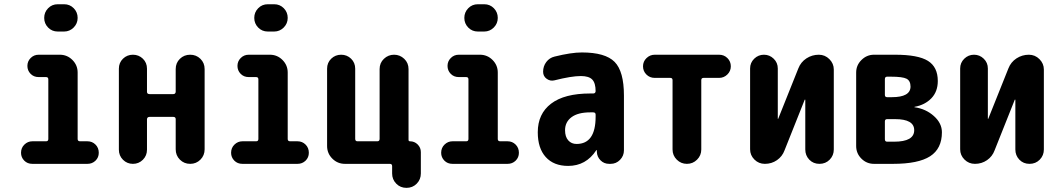

<svg xmlns="http://www.w3.org/2000/svg" viewBox="-20 -780 5040 914"><path d="M254.9 -759.8H285.2Q312.5 -759.8 331.1 -740.7Q349.6 -721.7 349.6 -694.8Q349.6 -668 330.6 -648.9Q311.5 -629.9 285.2 -629.9H254.9Q227.5 -629.9 209 -648.9Q190.4 -668 190.4 -694.8Q190.4 -721.7 209 -740.7Q227.5 -759.8 254.9 -759.8ZM396.5 -107.4Q418.9 -107.4 434.6 -91.8Q450.2 -76.2 450.2 -52.7Q450.2 -30.3 434.6 -15.1Q418.9 0 396.5 0H133.8Q110.4 0 95.2 -15.6Q80.1 -31.2 80.1 -52.7Q80.1 -76.2 96.2 -91.8Q112.3 -107.4 133.8 -107.4H199.2Q210 -107.4 210 -118.2V-402.3Q210 -413.1 199.2 -413.1H164.1Q140.6 -413.1 125.5 -428.7Q110.4 -444.3 110.4 -466.3Q110.4 -488.3 126 -503.9Q141.6 -519.5 164.1 -519.5H264.6Q299.8 -519.5 324.7 -494.6Q349.6 -469.7 349.6 -434.6V-118.2Q349.6 -107.4 361.3 -107.4Z M954.1 -451.2V-69.3Q954.1 -40 934.1 -20Q914.1 0 885.3 0Q856.4 0 836.4 -20Q816.4 -40 816.4 -69.3V-212.9Q816.4 -223.6 804.7 -223.6H692.4Q680.7 -223.6 679.7 -212.9V-67.4Q679.7 -39.1 660.2 -19.5Q640.6 0 612.8 0Q585 0 565.4 -19.5Q545.9 -39.1 545.9 -67.4V-453.1Q545.9 -481.4 565.4 -500.5Q585 -519.5 612.8 -519.5Q640.6 -519.5 660.2 -500.5Q679.7 -481.4 679.7 -453.1V-342.8Q679.7 -332 692.4 -332H804.7Q815.4 -332 816.4 -342.8V-451.2Q816.4 -480.5 836.4 -500Q856.4 -519.5 885.3 -519.5Q914.1 -519.5 934.1 -500Q954.1 -480.5 954.1 -451.2Z M1254.9 -759.8H1285.2Q1312.5 -759.8 1331.1 -740.7Q1349.6 -721.7 1349.6 -694.8Q1349.6 -668 1330.6 -648.9Q1311.5 -629.9 1285.2 -629.9H1254.9Q1227.5 -629.9 1209 -648.9Q1190.4 -668 1190.4 -694.8Q1190.4 -721.7 1209 -740.7Q1227.5 -759.8 1254.9 -759.8ZM1396.5 -107.4Q1418.9 -107.4 1434.6 -91.8Q1450.2 -76.2 1450.2 -52.7Q1450.2 -30.3 1434.6 -15.1Q1418.9 0 1396.5 0H1133.8Q1110.4 0 1095.2 -15.6Q1080.1 -31.2 1080.1 -52.7Q1080.1 -76.2 1096.2 -91.8Q1112.3 -107.4 1133.8 -107.4H1199.2Q1210 -107.4 1210 -118.2V-402.3Q1210 -413.1 1199.2 -413.1H1164.1Q1140.6 -413.1 1125.5 -428.7Q1110.4 -444.3 1110.4 -466.3Q1110.4 -488.3 1126 -503.9Q1141.6 -519.5 1164.1 -519.5H1264.6Q1299.8 -519.5 1324.7 -494.6Q1349.6 -469.7 1349.6 -434.6V-118.2Q1349.6 -107.4 1361.3 -107.4Z M1931.6 -107.4Q1953.1 -107.4 1968.3 -92.3Q1983.4 -77.1 1983.4 -55.7V45.9Q1983.4 74.2 1963.9 94.2Q1944.3 114.3 1915 114.3Q1885.7 114.3 1866.2 94.2Q1846.7 74.2 1846.7 45.9V10.7Q1846.7 0 1835.9 0H1622.1Q1586.9 0 1562 -24.9Q1537.1 -49.8 1537.1 -85V-453.1Q1537.1 -481.4 1556.6 -500.5Q1576.2 -519.5 1604 -519.5Q1631.8 -519.5 1651.4 -500.5Q1670.9 -481.4 1670.9 -453.1V-119.1Q1670.9 -107.4 1681.6 -107.4H1776.4Q1787.1 -107.4 1787.1 -119.1V-451.2Q1787.1 -480.5 1807.6 -500Q1828.1 -519.5 1856 -519.5Q1883.8 -519.5 1904.3 -500Q1924.8 -480.5 1924.8 -451.2V-114.3Q1924.8 -107.4 1931.6 -107.4Z M2254.9 -759.8H2285.2Q2312.5 -759.8 2331.1 -740.7Q2349.6 -721.7 2349.6 -694.8Q2349.6 -668 2330.6 -648.9Q2311.5 -629.9 2285.2 -629.9H2254.9Q2227.5 -629.9 2209 -648.9Q2190.4 -668 2190.4 -694.8Q2190.4 -721.7 2209 -740.7Q2227.5 -759.8 2254.9 -759.8ZM2396.5 -107.4Q2418.9 -107.4 2434.6 -91.8Q2450.2 -76.2 2450.2 -52.7Q2450.2 -30.3 2434.6 -15.1Q2418.9 0 2396.5 0H2133.8Q2110.4 0 2095.2 -15.6Q2080.1 -31.2 2080.1 -52.7Q2080.1 -76.2 2096.2 -91.8Q2112.3 -107.4 2133.8 -107.4H2199.2Q2210 -107.4 2210 -118.2V-402.3Q2210 -413.1 2199.2 -413.1H2164.1Q2140.6 -413.1 2125.5 -428.7Q2110.4 -444.3 2110.4 -466.3Q2110.4 -488.3 2126 -503.9Q2141.6 -519.5 2164.1 -519.5H2264.6Q2299.8 -519.5 2324.7 -494.6Q2349.6 -469.7 2349.6 -434.6V-118.2Q2349.6 -107.4 2361.3 -107.4Z M2815.4 -224.6V-234.4Q2815.4 -245.1 2803.7 -245.1H2790Q2731.4 -245.1 2700.7 -222.2Q2669.9 -199.2 2669.9 -160.2Q2669.9 -128.9 2685.1 -111.8Q2700.2 -94.7 2724.6 -94.7Q2815.4 -94.7 2815.4 -224.6ZM2750 -530.3Q2861.3 -530.3 2905.8 -485.4Q2950.2 -440.4 2950.2 -325.2V-64.5Q2950.2 -38.1 2931.6 -19Q2913.1 0 2886.7 0H2879.9Q2855.5 0 2838.9 -16.6Q2822.3 -33.2 2821.3 -56.6V-64.5Q2821.3 -65.4 2820.3 -65.4Q2818.4 -65.4 2818.4 -64.5Q2769.5 9.8 2684.6 9.8Q2616.2 9.8 2578.1 -32.2Q2540 -74.2 2540 -150.4Q2540 -238.3 2603.5 -286.6Q2667 -335 2790 -335H2803.7Q2814.5 -335 2815.4 -345.7Q2815.4 -384.8 2799.3 -401.4Q2783.2 -418 2745.1 -418Q2700.2 -418 2619.1 -397.5Q2599.6 -392.6 2582.5 -404.8Q2565.4 -417 2565.4 -438.5Q2565.4 -464.8 2580.6 -484.9Q2595.7 -504.9 2620.1 -510.7Q2699.2 -530.3 2750 -530.3Z M3403.3 -519.5Q3426.8 -519.5 3442.9 -503.4Q3459 -487.3 3459 -464.4Q3459 -441.4 3442.4 -425.3Q3425.8 -409.2 3403.3 -409.2H3329.1Q3318.4 -409.2 3318.4 -398.4V-68.4Q3318.4 -40 3298.3 -20Q3278.3 0 3250 0Q3221.7 0 3201.7 -20Q3181.6 -40 3181.6 -68.4V-398.4Q3181.6 -409.2 3170.9 -409.2H3096.7Q3073.2 -409.2 3057.1 -425.3Q3041 -441.4 3041 -464.4Q3041 -487.3 3057.6 -503.4Q3074.2 -519.5 3096.7 -519.5Z M3877.9 -519.5Q3907.2 -519.5 3928.2 -498.5Q3949.2 -477.5 3949.2 -449.2V-68.4Q3949.2 -40 3929.7 -20Q3910.2 0 3880.9 0Q3851.6 0 3832.5 -20Q3813.5 -40 3813.5 -68.4V-304.7Q3813.5 -305.7 3812 -305.7Q3810.5 -305.7 3810.5 -304.7L3714.8 -64.5Q3704.1 -35.2 3678.7 -17.6Q3653.3 0 3621.1 0Q3591.8 0 3571.3 -20.5Q3550.8 -41 3550.8 -69.3V-454.1Q3550.8 -481.4 3570.3 -500.5Q3589.8 -519.5 3616.7 -519.5Q3643.6 -519.5 3663.1 -500.5Q3682.6 -481.4 3682.6 -454.1V-214.8Q3682.6 -213.9 3683.6 -213.9Q3684.6 -213.9 3684.6 -214.8L3780.3 -454.1Q3792 -484.4 3818.8 -502Q3845.7 -519.5 3877.9 -519.5Z M4236.3 -105.5Q4332 -105.5 4332 -160.2Q4332 -212.9 4241.2 -212.9H4203.1Q4192.4 -212.9 4192.4 -202.1V-117.2Q4192.4 -105.5 4203.1 -105.5ZM4192.4 -403.3V-328.1Q4192.4 -317.4 4203.1 -317.4H4225.6Q4313.5 -317.4 4314.5 -367.2Q4314.5 -395.5 4295.4 -405.3Q4276.4 -415 4220.7 -415H4203.1Q4192.4 -415 4192.4 -403.3ZM4334 -269.5Q4387.7 -261.7 4425.8 -227.5Q4463.9 -193.4 4463.9 -150.4Q4463.9 -72.3 4407.7 -36.1Q4351.6 0 4231.4 0H4192.4H4140.6Q4105.5 0 4080.6 -24.9Q4055.7 -49.8 4055.7 -85V-434.6Q4055.7 -469.7 4081.1 -494.6Q4106.4 -519.5 4140.6 -519.5H4241.2Q4350.6 -519.5 4397.5 -490.2Q4444.3 -460.9 4444.3 -394.5Q4444.3 -343.8 4413.6 -312Q4382.8 -280.3 4334 -271.5Q4333 -271.5 4333 -269.5Z M4877.9 -519.5Q4907.2 -519.5 4928.2 -498.5Q4949.2 -477.5 4949.2 -449.2V-68.4Q4949.2 -40 4929.7 -20Q4910.2 0 4880.9 0Q4851.6 0 4832.5 -20Q4813.5 -40 4813.5 -68.4V-304.7Q4813.5 -305.7 4812 -305.7Q4810.5 -305.7 4810.5 -304.7L4714.8 -64.5Q4704.1 -35.2 4678.7 -17.6Q4653.3 0 4621.1 0Q4591.8 0 4571.3 -20.5Q4550.8 -41 4550.8 -69.3V-454.1Q4550.8 -481.4 4570.3 -500.5Q4589.8 -519.5 4616.7 -519.5Q4643.6 -519.5 4663.1 -500.5Q4682.6 -481.4 4682.6 -454.1V-214.8Q4682.6 -213.9 4683.6 -213.9Q4684.6 -213.9 4684.6 -214.8L4780.3 -454.1Q4792 -484.4 4818.8 -502Q4845.7 -519.5 4877.9 -519.5Z"/></svg>

Font: Rounded-X Mgen+ 2m bold
Style: Bold
Weight: 700
Designer: [Source Han Sans]
Ryoko NISHIZUKA  (kana & ideographs); Paul D. Hunt (Latin, Greek & Cyrillic); Wenlong ZHANG  (bopomofo
Version: Version 1.059.20150602